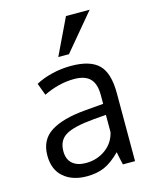

<svg xmlns="http://www.w3.org/2000/svg" viewBox="-120 -876 776 967"><g transform="rotate(-15 268.0 -392.5)"><path d="M441.9 -795.9 283.2 -606.4H227.5L318.4 -795.9ZM224.6 -54.7Q282.7 -54.7 326.9 -86.7Q371.1 -118.7 383.8 -172.9V-263.2Q381.3 -263.2 354.2 -260.7Q327.1 -258.3 318.8 -257.8Q212.9 -248.5 171.1 -223.1Q129.4 -197.8 129.4 -141.6Q129.4 -98.6 154.8 -76.7Q180.2 -54.7 224.6 -54.7ZM401.9 0Q394.5 -31.2 387.7 -67.4Q343.3 -22.9 304.2 -5.9Q265.1 11.2 212.4 11.2Q137.2 11.2 91.6 -28.1Q45.9 -67.4 45.9 -141.1Q45.9 -223.1 108.2 -262.7Q170.4 -302.2 287.6 -312Q303.7 -313.5 336.2 -316.2Q368.7 -318.8 384.8 -320.3V-367.7Q384.8 -424.3 358.4 -451.7Q332 -479 275.4 -479Q196.3 -479 115.7 -439.9Q113.3 -445.8 103 -473.9Q92.8 -502 92.3 -502.9Q127.9 -522.9 177 -534.9Q226.1 -546.9 276.9 -546.9Q377 -546.9 421.1 -503.2Q465.3 -459.5 465.3 -354.5V0Z"/></g></svg>

Font: Oxygen
Style: Regular
Weight: 400
Designer: Vernon Adams
Foundry: Vernon Adams
Version: Version Release 0.2.3 webfont; ttfautohint (v0.93.3-1d66) -l